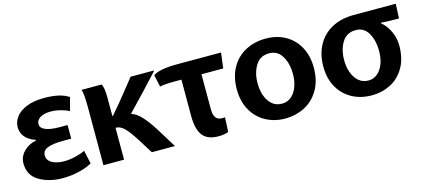

<svg xmlns="http://www.w3.org/2000/svg" viewBox="-50 -887 2902 1322"><g transform="rotate(-15 1401.0 -226.5)"><path d="M158 -247Q111 -262 86 -292Q61 -322 61 -362Q61 -400 86 -434Q111 -468 162.5 -489Q214 -510 289 -510Q404 -510 463 -470L438 -376Q415 -389 379 -398.5Q343 -408 308 -408Q261 -408 233 -391Q205 -374 205 -346Q205 -317 241 -302.5Q277 -288 340 -288H397V-191H338Q269 -191 230 -176.5Q191 -162 191 -127Q191 -91 225 -72Q259 -53 311 -53Q348 -53 390.5 -63Q433 -73 461 -87L482 8Q443 31 385.5 44Q328 57 272 57Q176 57 105.5 16Q35 -25 35 -111Q35 -159 70.5 -195Q106 -231 158 -241Z M841 -248Q876 -238 911.5 -199.5Q947 -161 985 -101L1074 43H909L839 -69Q804 -124 776 -153Q748 -182 719 -184H711V43H564V-367Q564 -472 552 -497H695Q702 -489 706.5 -463.5Q711 -438 711 -402V-268H715Q771 -331 856 -439Q870 -457 881.5 -471Q893 -485 902 -497H1067V-492Q957 -372 841 -252Z M1453 44Q1444 49 1423.5 52.5Q1403 56 1384 56Q1303 56 1269 11Q1235 -34 1235 -129V-387H1185Q1112 -387 1081 -379L1062 -465Q1106 -497 1238 -497H1547L1533 -387H1378V-135Q1378 -58 1437 -58Q1455 -58 1458 -59Z M1859 57Q1782 57 1720 23.5Q1658 -10 1622 -73.5Q1586 -137 1586 -224Q1586 -311 1621.5 -375.5Q1657 -440 1721 -475Q1785 -510 1868 -510Q1948 -510 2009 -475Q2070 -440 2103.5 -377Q2137 -314 2137 -232Q2137 -138 2098 -72.5Q2059 -7 1995.5 25Q1932 57 1860 57ZM1863 -48Q1918 -48 1952.5 -98Q1987 -148 1987 -229Q1987 -300 1956 -353Q1925 -406 1864 -406Q1800 -406 1767.5 -353.5Q1735 -301 1735 -227Q1735 -149 1769 -98.5Q1803 -48 1862 -48Z M2663 -406Q2702 -374 2723.5 -325Q2745 -276 2745 -227Q2745 -133 2707.5 -69Q2670 -5 2608.5 26Q2547 57 2476 57Q2398 57 2336 24Q2274 -9 2238 -72Q2202 -135 2202 -220Q2202 -308 2238 -373.5Q2274 -439 2340 -474.5Q2406 -510 2495 -510H2672H2762H2796L2791 -406Q2727 -406 2665 -410ZM2479 -48Q2533 -48 2567 -98Q2601 -148 2601 -228Q2601 -300 2571 -353Q2541 -406 2481 -406Q2417 -406 2384.5 -353.5Q2352 -301 2352 -227Q2352 -149 2386.5 -98.5Q2421 -48 2478 -48Z"/></g></svg>

Font: LINE Seed Sans KR Bold
Style: Regular
Weight: 700
Designer: LINE BX Design & Sandoll Inc & Dalton Maag Ltd
Foundry: Sandoll Inc.
Version: Version 1.000